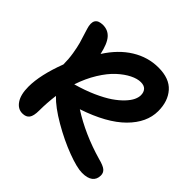

<svg xmlns="http://www.w3.org/2000/svg" viewBox="-178 -879 1078 1078"><g transform="rotate(45 361.0 -339.5)"><path d="M137.2 22Q101.1 22 78.1 -12.5Q55.2 -46.9 55.2 -108.9Q55.2 -202.1 106 -335.9Q106 -377.9 99.4 -418.5Q92.8 -459 85 -487.1Q77.1 -515.1 59.1 -570.8Q34.2 -649.9 106.9 -649.9Q147 -649.9 172.1 -621.1Q197.3 -592.3 211.9 -524.9Q266.6 -610.8 339.8 -656Q413.1 -701.2 496.1 -701.2Q583 -701.2 625.5 -653.1Q668 -605 668 -526.9Q668 -436 588.6 -356.4Q509.3 -276.9 349.1 -223.1Q469.2 -146 622.1 -102.1Q664.6 -91.3 680.2 -78.1Q695.8 -64.9 695.8 -43.9Q695.8 -12.2 674.3 4.4Q652.8 21 610.8 21Q569.8 21 490.5 -8.8Q411.1 -38.6 327.9 -86.9Q244.6 -135.3 201.2 -181.2Q192.9 -116.2 192.9 -57.1Q192.9 -13.7 179.7 4.2Q166.5 22 137.2 22ZM483.9 -573.2Q456.1 -573.2 421.9 -556.2Q387.7 -539.1 352.3 -506.8Q316.9 -474.6 283.4 -420.4Q250 -366.2 228 -299.8Q294.4 -318.4 348.4 -342.5Q402.3 -366.7 436.5 -390.1Q470.7 -413.6 493.9 -438.2Q517.1 -462.9 526.6 -483.4Q536.1 -503.9 536.1 -521Q536.1 -544.9 523.2 -559.1Q510.3 -573.2 483.9 -573.2Z"/></g></svg>

Font: Shantell Sans Bouncy
Style: Regular
Weight: 600
Designer: Stephen Nixon, Anya Danilova, Shantell Martin
Foundry: Arrow Type
Version: Version 1.006;[9816181b4]